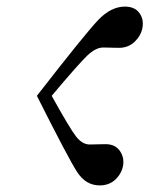

<svg xmlns="http://www.w3.org/2000/svg" viewBox="-20 -645 456 582"><path d="M136.7 -354.5Q191.4 -255.9 210.4 -231.4Q229.5 -207 252 -207Q256.8 -207 274.9 -207.5Q293 -208 299.8 -208Q328.1 -208 342.3 -189Q356.4 -169.9 353.5 -145.5Q349.6 -120.1 330.6 -101.6Q311.5 -83 282.2 -83Q240.2 -83 213.9 -123.5Q187.5 -164.1 91.8 -354.5Q238.3 -543 277.3 -584Q316.4 -625 358.4 -625Q387.7 -625 401.9 -606.4Q416 -587.9 412.1 -562.5Q408.2 -538.1 388.7 -519Q369.1 -500 340.8 -500Q334 -500 315.9 -500.5Q297.9 -501 293 -501Q270.5 -501 244.6 -476.6Q218.8 -452.1 136.7 -354.5Z"/></svg>

Font: okolaks
Style: BoldItalic
Weight: 600
Width: 8
Italic angle: -8°
Version: Version 000.6.0